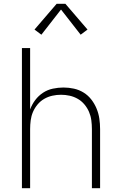

<svg xmlns="http://www.w3.org/2000/svg" viewBox="-20 -987 640 1007"><path d="M95 0V-735H138V-413Q148 -440 165 -462.5Q182 -485 205.5 -500.5Q229 -516 257 -522Q285 -528 313 -528Q341 -528 368 -522Q395 -516 418.5 -501.5Q442 -487 459 -465Q476 -443 486.5 -417.5Q497 -392 501 -365Q505 -338 505 -310V0H462V-310Q462 -333 459 -356Q456 -379 447 -400Q438 -421 423 -439Q408 -457 388 -468.5Q368 -480 345.5 -485Q323 -490 300 -490Q277 -490 254.5 -485Q232 -480 212 -468.5Q192 -457 177 -439Q162 -421 153 -400Q144 -379 141 -356Q138 -333 138 -310V0ZM197 -805 161 -832 277 -967H323L439 -832L403 -805L300 -937Z"/></svg>

Font: Zed Sans Extralight Extended
Style: Regular
Weight: 200
Width: 7
Designer: Belleve Invis
Foundry: Belleve Invis
Version: Version 1.0.0; ttfautohint (v1.8.4)